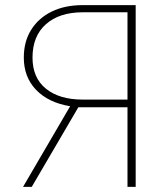

<svg xmlns="http://www.w3.org/2000/svg" viewBox="-20 -730 640 750"><path d="M510 0H478V-311H286L104 0H70L254 -315Q169 -329 121 -379Q73 -429 73 -505Q73 -568 102 -614Q131 -660 182.5 -685Q234 -710 303 -710H510ZM478 -341V-682H303Q212 -682 159.5 -635.5Q107 -589 107 -505Q107 -426 159.5 -383.5Q212 -341 303 -341Z"/></svg>

Font: Geist Mono Thin
Style: Regular
Weight: 100
Monospace: yes
Designer: Basement.studio, Andrés Briganti, Mateo Zaragoza
Foundry: Basement.studio, Vercel, Andrés Briganti, Guido Ferreyra, Mateo Zaragoza
Version: Version 1.500; ttfautohint (v1.8.4.7-5d5b)